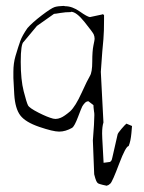

<svg xmlns="http://www.w3.org/2000/svg" viewBox="-20 -419 479 637"><path d="M290 -70.3 273.4 -83Q266.6 -83 261.2 -77.1Q255.9 -71.3 252.9 -65.9Q250 -60.5 238.8 -30.8Q227.5 -1 219.7 4.9Q197.3 17.6 176.8 17.6Q176.8 17.6 175.8 17.6Q156.2 17.6 110.4 2Q64.5 -13.7 47.4 -36.1Q30.3 -58.6 27.3 -105.5Q24.4 -152.3 24.4 -160.2Q24.4 -167 24.4 -173.8V-180.7Q24.4 -209 31.2 -232.4Q41 -265.6 47.4 -283.2Q53.7 -300.8 71.3 -326.2Q87.9 -344.7 118.7 -368.2Q149.4 -391.6 161.1 -395.5Q171.9 -398.9 191.4 -399.4Q194.3 -398.4 196.3 -398.4Q219.7 -398.4 244.6 -380.9Q269.5 -363.3 278.3 -362.3L319.3 -371.1L320.3 -372.1L322.3 -371.1Q324.7 -370.1 325.2 -368.7Q325.2 -367.2 325.2 -354.5Q325.2 -341.8 324.7 -318.4Q324.2 -294.9 319.3 -247.1L314.5 -180.7Q315.4 -164.1 318.8 -97.2Q322.3 -30.3 323.2 -12.7Q318.8 1 318.8 23.9Q318.8 31.7 319.3 40L323.7 121.1L345.2 118.2Q349.1 115.2 350.6 111.8Q352.5 104 353 102.5L370.1 27.3Q371.1 22.5 382.8 8.8Q394.5 -4.9 399.4 -8.8L418 -1L416 22.5Q413.6 49.3 407.2 64.5V65.4Q397.5 65.4 375.2 124.5Q353 183.6 346.2 189.9Q339.4 196.3 335.4 196.3Q334.5 196.3 334.5 197.3Q330.6 196.8 320.8 194.3Q309.1 191.4 305.7 189.5Q302.2 187.5 299.3 181.2Q296.4 174.8 292.5 159.2L288.1 46.9Q293 -13.7 293 -37.1Q293 -44.9 292 -48.8Q290 -63.5 290 -70.3ZM212.9 -49.8Q230.5 -66.4 250.5 -110.4Q270.5 -154.3 278.3 -167Q286.1 -179.7 286.1 -214.8Q286.1 -250 290 -268.3Q293.9 -286.6 293.9 -290Q293.9 -297.9 291 -304.7Q288.1 -311.5 260.7 -345.7Q233.4 -379.9 215.8 -379.9L214.8 -378.9Q197.3 -378.9 180.2 -376Q163.1 -373 159.2 -373L102.5 -333L58.6 -280.3Q48.8 -273.4 48.8 -213.9Q48.8 -154.3 58.6 -116.2Q68.4 -78.1 72.8 -69.8Q76.7 -61 108.4 -44.9Q137.2 -30.3 156.2 -25.4Q160.2 -24.4 164.1 -24.4Q172.4 -24.4 181.6 -28.3Q193.4 -33.2 212.9 -49.8Z"/></svg>

Font: Drukaatie burti
Style: Thin
Weight: 100
Version: Version 0.14